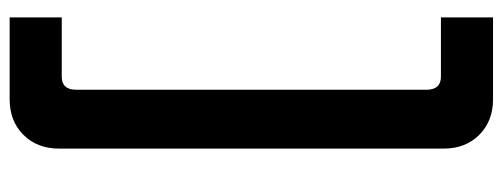

<svg xmlns="http://www.w3.org/2000/svg" viewBox="-342 -454 1042 398"><g transform="rotate(90 179.0 -255.0)"><path d="M186 246H16V138H139Q166 138 166 108V-618Q166 -648 139 -648H16V-756H186Q231 -756 259.5 -727.5Q288 -699 288 -654V144Q288 189 259.5 217.5Q231 246 186 246Z"/></g></svg>

Font: Space Grotesk Variable Light
Style: Regular
Weight: 300
Designer: Florian Karsten
Foundry: Florian Karsten
Version: Version 2.000